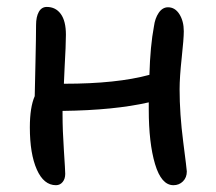

<svg xmlns="http://www.w3.org/2000/svg" viewBox="-20 -507 628 559"><path d="M143.1 32.2Q107.4 32.2 87.2 -13.4Q66.9 -59.1 66.9 -136.2Q66.9 -194.8 81.1 -227.1Q81.5 -252.9 83.3 -326.9Q85 -400.9 85 -434.1Q85 -458 93 -472.4Q101.1 -486.8 116.2 -486.8Q142.1 -486.8 157 -466.3Q171.9 -445.8 171.9 -405.8Q171.9 -390.1 170.9 -366.7Q169.9 -343.3 168.2 -312.5Q166.5 -281.7 166 -263.2H168Q319.8 -263.2 415 -289.1Q417.5 -374 428.2 -430.2Q431.2 -453.6 442.1 -469.7Q453.1 -485.8 469.2 -485.8Q489.7 -485.8 502.4 -465.6Q515.1 -445.3 515.1 -416Q515.1 -394.5 509 -338.4Q502.9 -282.2 502.9 -247.1Q502.9 -175.8 513.4 -94.2Q523.9 -12.7 523.9 -7.8Q523.9 9.8 512.7 21Q501.5 32.2 484.9 32.2Q449.7 32.2 431.4 -29.3Q413.1 -90.8 413.1 -188V-209Q313 -186 162.1 -184.1V-172.9Q162.1 -128.4 166 -69.6Q169.9 -10.7 169.9 -1Q169.9 13.7 162.4 22.9Q154.8 32.2 143.1 32.2Z"/></svg>

Font: Shantell Sans Bouncy
Style: Regular
Weight: 400
Designer: Stephen Nixon, Anya Danilova, Shantell Martin
Foundry: Arrow Type
Version: Version 1.006;[9816181b4]